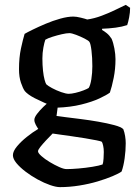

<svg xmlns="http://www.w3.org/2000/svg" viewBox="-20 -568 558 788"><path d="M226 200Q210 200 185.5 191.5Q161 183 134.5 168.5Q108 154 85 136.5Q62 119 47.5 101.5Q33 84 33 69Q33 53 49.5 33Q66 13 90.5 -6.5Q115 -26 137 -39Q132 -46 126.5 -56.5Q121 -67 121 -76Q121 -86 132 -100.5Q143 -115 158 -129.5Q173 -144 184 -152L219 -145L212 -92Q219 -91 246.5 -87.5Q274 -84 310.5 -79.5Q347 -75 384 -68.5Q421 -62 449 -54.5Q477 -47 486 -38Q491 -25 493.5 -9.5Q496 6 496 20Q496 50 491.5 82Q487 114 479 136Q468 144 442 155Q416 166 381 176.5Q346 187 305.5 193.5Q265 200 226 200ZM253 126Q273 126 302.5 123.5Q332 121 359.5 116.5Q387 112 401 107Q404 100 405 82.5Q406 65 406 56Q406 42 403.5 30.5Q401 19 398 14Q396 12 376.5 8Q357 4 329.5 -0.5Q302 -5 273.5 -9Q245 -13 223.5 -16Q202 -19 196 -20Q183 -7 169 8Q155 23 145.5 35Q136 47 136 53Q136 60 150 72.5Q164 85 184 97Q204 109 223 117.5Q242 126 253 126ZM212 -126Q183 -137 160.5 -147Q138 -157 122.5 -165Q107 -173 97 -180.5Q87 -188 82 -194Q74 -205 66 -228.5Q58 -252 58 -284Q58 -332 66 -369Q74 -406 81 -429Q91 -435 114.5 -446.5Q138 -458 167.5 -470.5Q197 -483 227.5 -491.5Q258 -500 281 -500Q293 -500 311.5 -495.5Q330 -491 338 -488Q367 -492 397.5 -503.5Q428 -515 454.5 -528Q481 -541 496 -548L514 -536Q514 -517 510 -496.5Q506 -476 502 -465Q481 -458 454.5 -454.5Q428 -451 399 -450V-445Q408 -440 418.5 -431.5Q429 -423 438 -409Q445 -393 449.5 -369Q454 -345 454 -325Q454 -285 446.5 -248Q439 -211 431 -188Q418 -178 388 -164Q358 -150 313.5 -139Q269 -128 212 -126ZM262 -183Q273 -183 290 -187Q307 -191 322.5 -197Q338 -203 344 -207Q351 -218 355 -243.5Q359 -269 359 -296Q359 -331 355.5 -360Q352 -389 347 -396Q344 -401 327.5 -409.5Q311 -418 292.5 -425Q274 -432 265 -432Q253 -432 233.5 -427.5Q214 -423 195 -417Q176 -411 166 -405Q162 -394 158 -372.5Q154 -351 154 -328Q154 -301 156.5 -278Q159 -255 163 -240.5Q167 -226 170 -222Q176 -216 193.5 -206.5Q211 -197 231 -190Q251 -183 262 -183Z"/></svg>

Font: Texturina Medium
Style: Regular
Weight: 500
Designer: Guillermo Torres Carreño
Foundry: Omnibus-Type
Version: Version 1.003